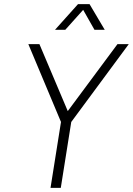

<svg xmlns="http://www.w3.org/2000/svg" viewBox="-20 -915 647 935"><path d="M248 -770H298L385 -867L440 -770H490L416 -895H360ZM226 0H276L327 -321L607 -700H552L310 -374L172 -700H118L277 -321Z"/></svg>

Font: Arthouse Owned Light
Style: Italic
Weight: 300
Italic angle: -10°
Designer: Jeremy Tribby
Foundry: Tribby Type
Version: Version 1.000;PS 001.000;hotconv 1.0.88;makeotf.lib2.5.64775